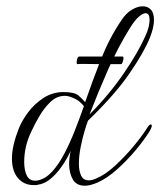

<svg xmlns="http://www.w3.org/2000/svg" viewBox="-20 -584 510 611"><path d="M250 7Q223 7 211.5 -13.5Q200 -34 200 -62Q200 -81 205 -104Q202 -97 193 -80.5Q184 -64 170 -45.5Q156 -27 138.5 -13Q121 1 100 4Q97 5 93.5 5Q90 5 87 5Q56 5 37 -17.5Q18 -40 18 -80Q18 -119 39 -173Q49 -199 69 -226Q89 -253 118 -272Q147 -291 182 -291Q218 -291 230.5 -279.5Q243 -268 251 -259Q274 -326 301 -394.5Q328 -463 366 -519Q381 -542 399.5 -553Q418 -564 434 -564Q450 -564 460 -553.5Q470 -543 470 -520Q470 -497 457 -464Q438 -417 391.5 -349.5Q345 -282 260 -200Q256 -190 249 -166.5Q242 -143 236.5 -115Q231 -87 231 -63Q231 -41 238 -25.5Q245 -10 263 -10Q273 -10 286 -16Q315 -28 346 -56.5Q377 -85 404.5 -118Q432 -151 449 -178Q455 -188 460 -188Q463 -188 463 -183Q463 -179 457 -168Q440 -140 412 -106.5Q384 -73 352 -44.5Q320 -16 290 -3Q267 7 250 7ZM265 -220Q327 -282 373.5 -350Q420 -418 442 -468Q450 -485 453 -498Q456 -511 456 -521Q456 -542 443 -542Q435 -542 422 -531Q409 -520 393 -494Q354 -431 323.5 -361.5Q293 -292 265 -220ZM92 -9Q98 -9 101 -10Q125 -15 146 -38Q167 -61 185 -95.5Q203 -130 218.5 -169.5Q234 -209 247 -246Q242 -253 232.5 -261Q223 -269 206 -275Q201 -277 196 -278Q191 -279 186 -279Q161 -279 140.5 -259.5Q120 -240 104.5 -213Q89 -186 79 -164Q57 -118 57 -68Q57 -43 65 -26Q73 -9 92 -9ZM227 -380Q224 -379 224 -386Q224 -391 226 -397.5Q228 -404 232 -404H370Q373 -404 373 -399Q373 -394 370.5 -387Q368 -380 366 -380H336Q317 -380 294.5 -380Q272 -380 253 -380.5Q234 -381 227 -380Z"/></svg>

Font: Gwendolyn
Style: Regular
Weight: 400
Designer: Robert E. Leuschke
Foundry: Robert E. Leuschke
Version: Version 1.010; ttfautohint (v1.8.3)